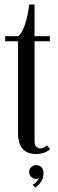

<svg xmlns="http://www.w3.org/2000/svg" viewBox="-20 -687 263 868"><path d="M143.6 9.3Q61.5 9.3 61.5 -85.4V-500.5H3.4V-523.4H61.5Q78.6 -533.7 92.8 -575.7Q106.9 -617.7 111.8 -666.5H136.2V-523.4H205.6V-500.5H136.2V-49.3Q136.2 -31.7 143.8 -23.9Q151.4 -16.1 161.6 -16.1Q170.4 -16.1 179.4 -20.8Q188.5 -25.4 192.9 -30.3L206.1 -12.7Q182.1 9.3 143.6 9.3ZM138.7 161.6 127.9 147.9Q136.2 144.5 144.8 135.3Q153.3 126 155.3 117.7Q150.4 121.6 143.1 121.6Q129.9 121.6 120.8 112.3Q111.8 103 111.8 90.3Q111.8 77.1 121.1 68.4Q130.4 59.6 143.6 59.6Q158.7 59.6 167.7 69.3Q176.8 79.1 176.8 94.7Q176.8 135.7 138.7 161.6Z"/></svg>

Font: Imbue
Style: Regular
Weight: 400
Designer: Tyler Finck
Foundry: Etcetera Type Company
Version: Version 0.910